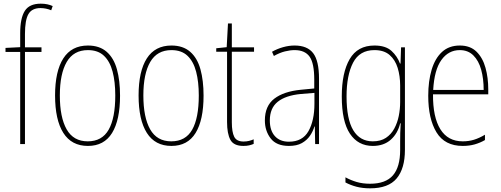

<svg xmlns="http://www.w3.org/2000/svg" viewBox="-20 -785 2730 1046"><path d="M206 -502H116V0H90V-502H10V-524L90 -528V-604Q90 -686 115 -725.5Q140 -765 202 -765Q222 -765 238 -761.5Q254 -758 267 -752L259 -729Q245 -735 230 -738Q215 -741 201 -741Q154 -741 135 -708.5Q116 -676 116 -600V-527H206Z M634 -264Q634 -131 590.5 -60.5Q547 10 459 10Q370 10 325 -61Q280 -132 280 -265Q280 -397 325 -467Q370 -537 459 -537Q522 -537 561 -503Q600 -469 617 -407.5Q634 -346 634 -264ZM306 -265Q306 -146 343 -80.5Q380 -15 458 -15Q536 -15 572 -78.5Q608 -142 608 -265Q608 -339 593.5 -394.5Q579 -450 546.5 -481Q514 -512 459 -512Q381 -512 343.5 -447.5Q306 -383 306 -265Z M1089 -264Q1089 -131 1045.5 -60.5Q1002 10 914 10Q825 10 780 -61Q735 -132 735 -265Q735 -397 780 -467Q825 -537 914 -537Q977 -537 1016 -503Q1055 -469 1072 -407.5Q1089 -346 1089 -264ZM761 -265Q761 -146 798 -80.5Q835 -15 913 -15Q991 -15 1027 -78.5Q1063 -142 1063 -265Q1063 -339 1048.5 -394.5Q1034 -450 1001.5 -481Q969 -512 914 -512Q836 -512 798.5 -447.5Q761 -383 761 -265Z M1307 -14Q1323 -14 1337 -17.5Q1351 -21 1362 -26V-1Q1350 4 1337 7Q1324 10 1306 10Q1253 10 1235 -23.5Q1217 -57 1217 -120V-503H1158V-522L1215 -528L1222 -657H1243V-527H1364V-503H1243V-119Q1243 -66 1256 -40Q1269 -14 1307 -14Z M1585 -537Q1654 -537 1686 -495.5Q1718 -454 1718 -356V0H1697L1695 -96H1693Q1685 -69 1668.5 -45Q1652 -21 1624.5 -5.5Q1597 10 1554 10Q1486 10 1454.5 -31Q1423 -72 1423 -129Q1423 -208 1474.5 -247.5Q1526 -287 1619 -296L1692 -303V-351Q1692 -441 1666.5 -476.5Q1641 -512 1585 -512Q1561 -512 1532.5 -505Q1504 -498 1472 -480L1462 -503Q1490 -519 1522 -528Q1554 -537 1585 -537ZM1619 -273Q1536 -265 1493 -230.5Q1450 -196 1450 -129Q1450 -74 1477.5 -43.5Q1505 -13 1554 -13Q1628 -13 1660.5 -70.5Q1693 -128 1693 -220V-279Z M2020 -537Q2081 -537 2113 -507.5Q2145 -478 2159 -439H2162L2165 -527H2186V32Q2186 133 2141 187Q2096 241 1996 241Q1956 241 1923 232.5Q1890 224 1862 209V181Q1891 197 1923.5 206.5Q1956 216 1996 216Q2081 216 2120.5 170.5Q2160 125 2160 32V-14Q2160 -39 2160.5 -61Q2161 -83 2163 -113H2160Q2147 -58 2109 -24Q2071 10 2011 10Q1931 10 1886.5 -56.5Q1842 -123 1842 -260Q1842 -389 1885 -463Q1928 -537 2020 -537ZM2020 -512Q1939 -512 1903.5 -443.5Q1868 -375 1868 -260Q1868 -136 1904.5 -75.5Q1941 -15 2011 -15Q2054 -15 2082.5 -34Q2111 -53 2128 -84.5Q2145 -116 2152.5 -153.5Q2160 -191 2160 -229V-319Q2160 -371 2146.5 -415Q2133 -459 2102.5 -485.5Q2072 -512 2020 -512Z M2485 -537Q2542 -537 2576 -503.5Q2610 -470 2625 -415.5Q2640 -361 2640 -298V-271H2339Q2338 -147 2379 -81Q2420 -15 2501 -15Q2533 -15 2561.5 -23.5Q2590 -32 2622 -51V-22Q2596 -7 2566.5 1.5Q2537 10 2501 10Q2403 10 2358 -64Q2313 -138 2313 -263Q2313 -343 2331.5 -405Q2350 -467 2388 -502Q2426 -537 2485 -537ZM2485 -512Q2423 -512 2384.5 -458Q2346 -404 2340 -295H2615Q2615 -356 2601.5 -405Q2588 -454 2559 -483Q2530 -512 2485 -512Z"/></svg>

Font: Noto Sans Gurmukhi UI Condensed Thin
Style: Regular
Weight: 100
Width: 3
Designer: Jelle Bosma - Monotype Design Team
Foundry: Monotype Imaging Inc.
Version: Version 2.004; ttfautohint (v1.8.4.7-5d5b)